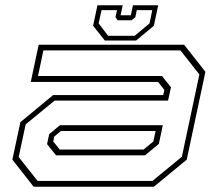

<svg xmlns="http://www.w3.org/2000/svg" viewBox="-20 -710 828 730"><path d="M108 0 27 -103 57.5 -245.5 182 -348.5H600.5L605 -368L581 -398.5H97L127 -540H680L761 -437L690 -103L565 0ZM123 -22H559.5L671.5 -114L738 -427L666 -518.5H145L124.5 -421H596L630 -378L619 -327.5H187.5L77.5 -237L51 -113ZM193 -119.5 159 -162 167 -200 208 -234H599L584 -163L531.5 -119.5ZM207 -141.5H526L563 -172L571.5 -212H212L186.5 -191L182.5 -172ZM378.5 -556 334 -612 350.5 -690H446.5L438.5 -652H477.5L485.5 -690H581.5L565 -612L497.5 -556ZM391 -574H492L548.5 -621L559 -671.5H500L494.5 -644.5L480.5 -633H427.5L419 -644.5L425 -671.5H366L355 -621Z"/></svg>

Font: Tourney Expanded ExtraLight
Style: Italic
Weight: 200
Width: 7
Italic angle: -12°
Designer: Tyler Finck
Foundry: Etcetera Type Co
Version: Version 1.010; ttfautohint (v1.8.3)